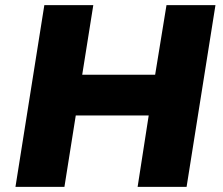

<svg xmlns="http://www.w3.org/2000/svg" viewBox="-20 -725 864 745"><path d="M40 0 152 -705H342L299 -435H582L626 -705H816L704 0H514L557 -277H274L230 0Z"/></svg>

Font: Nunito Sans 8pt Black
Style: Italic
Weight: 900
Italic angle: -9°
Version: Version 3.101;gftools[0.9.27]